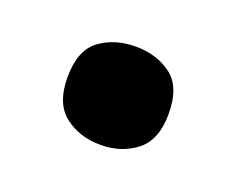

<svg xmlns="http://www.w3.org/2000/svg" viewBox="-45 -504 376 305"><g transform="rotate(20 142.5 -352.0)"><path d="M57 -352Q57 -398 82 -416.5Q107 -435 143 -435Q178 -435 203 -416.5Q228 -398 228 -352Q228 -308 203 -288.5Q178 -269 143 -269Q107 -269 82 -288.5Q57 -308 57 -352Z"/></g></svg>

Font: Noto Sans Thai
Style: Bold
Weight: 700
Designer: Monotype Design Team
Foundry: Monotype Imaging Inc.
Version: Version 2.001